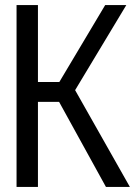

<svg xmlns="http://www.w3.org/2000/svg" viewBox="-20 -734 540 754"><path d="M45 0H129V-334H212L396 0H490L275 -380L476 -714H393L213 -412H129V-714H45Z"/></svg>

Font: Noto Sans Mono ExtraCondensed
Style: Regular
Weight: 400
Width: 2
Designer: Monotype Design Team
Foundry: Monotype Imaging Inc.
Version: Version 2.014